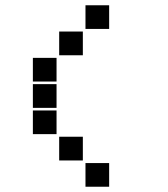

<svg xmlns="http://www.w3.org/2000/svg" viewBox="-20 -715 640 730"><path d="M306 -695Q305 -695 305 -695Q305 -695 305 -694V-606Q305 -605 305 -605Q305 -605 306 -605H394Q395 -605 395 -605Q395 -605 395 -606V-694Q395 -695 395 -695Q395 -695 394 -695ZM206 -595Q205 -595 205 -595Q205 -595 205 -594V-506Q205 -505 205 -505Q205 -505 206 -505H294Q295 -505 295 -505Q295 -505 295 -506V-594Q295 -595 295 -595Q295 -595 294 -595ZM106 -495Q105 -495 105 -495Q105 -495 105 -494V-406Q105 -405 105 -405Q105 -405 106 -405H194Q195 -405 195 -405Q195 -405 195 -406V-494Q195 -495 195 -495Q195 -495 194 -495ZM106 -395Q105 -395 105 -395Q105 -395 105 -394V-306Q105 -305 105 -305Q105 -305 106 -305H194Q195 -305 195 -305Q195 -305 195 -306V-394Q195 -395 195 -395Q195 -395 194 -395ZM106 -295Q105 -295 105 -295Q105 -295 105 -294V-206Q105 -205 105 -205Q105 -205 106 -205H194Q195 -205 195 -205Q195 -205 195 -206V-294Q195 -295 195 -295Q195 -295 194 -295ZM206 -195Q205 -195 205 -195Q205 -195 205 -194V-106Q205 -105 205 -105Q205 -105 206 -105H294Q295 -105 295 -105Q295 -105 295 -106V-194Q295 -195 295 -195Q295 -195 294 -195ZM306 -95Q305 -95 305 -95Q305 -95 305 -94V-6Q305 -5 305 -5Q305 -5 306 -5H394Q395 -5 395 -5Q395 -5 395 -6V-94Q395 -95 395 -95Q395 -95 394 -95Z"/></svg>

Font: Doto Black
Style: Regular
Weight: 900
Monospace: yes
Version: Version 1.000